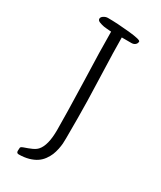

<svg xmlns="http://www.w3.org/2000/svg" viewBox="-190 -721 740 882"><g transform="rotate(30 179.5 -280.0)"><path d="M214.8 -397.5Q209.5 -545.4 209.5 -607.9H260.7Q272.5 -607.9 280.3 -614.5Q288.1 -621.1 288.1 -631.3Q288.1 -640.6 223.9 -647.2Q159.7 -653.8 109.9 -653.8Q98.6 -653.8 87.9 -647Q77.1 -640.1 77.1 -630.9Q77.1 -627 80.1 -623Q85.4 -617.2 100.6 -613.3Q112.8 -609.4 129.4 -608.4L141.1 -607.4L153.8 -606.4V-602.1Q153.8 -513.2 159.7 -346.7Q165 -168.5 165 -91.3Q165 -9.3 136.2 22.5Q127 32.7 110.1 40.3Q93.3 47.9 71.3 55.2Q57.1 60.5 57.1 65.4Q57.1 70.3 56.6 73.7Q56.2 77.6 56.2 82Q56.2 94.2 67.9 94.2Q95.7 94.2 120.6 87.4Q143.6 80.6 159.4 70.1Q175.3 59.6 187 43.5Q198.2 27.8 204.3 13.2Q210.4 -1.5 214.4 -20.5Q217.8 -37.6 218.8 -50.3Q219.7 -63 219.7 -80.1V-186.5Q219.7 -262.2 214.8 -397.5Z"/></g></svg>

Font: Amatica SC
Style: Bold
Weight: 400
Designer: Vernon Adams, Ben Nathan
Foundry: newtypography
Version: Version 2.000